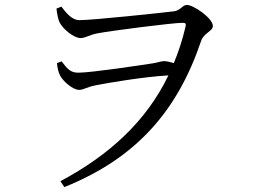

<svg xmlns="http://www.w3.org/2000/svg" viewBox="-20 -719 1040 782"><path d="M210 -684C213 -658 217 -641 222 -629C235 -602 280 -564 308 -564C329 -564 341 -576 376 -583C432 -594 685 -626 722 -626C734 -626 740 -625 735 -608C723 -556 707 -508 688 -462C675 -466 660 -470 648 -470C636 -470 622 -464 602 -461C557 -454 352 -423 299 -423C268 -423 255 -437 231 -469L212 -462C214 -441 218 -424 225 -411C236 -389 276 -353 302 -353C322 -353 330 -364 372 -372C423 -382 564 -406 666 -412C576 -226 427 -88 226 19L242 43C536 -75 703 -268 799 -552C809 -584 847 -592 847 -613C847 -645 768 -699 741 -699C724 -699 714 -676 689 -673C640 -667 359 -637 304 -637C271 -637 248 -669 230 -692Z"/></svg>

Font: Source Han Serif
Style: Regular
Weight: 400
Designer: Ryoko NISHIZUKA 西塚涼子 (kana & ideographs); Frank Grießhammer (Latin, Greek & Cyrillic); Wenlong ZHANG 张文龙 (bopomofo); San
Foundry: Adobe Systems Incorporated
Version: Version 1.001;PS 1.001;hotconv 16.6.54;makeotf.lib2.5.65590